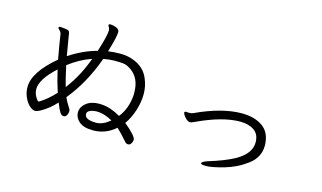

<svg xmlns="http://www.w3.org/2000/svg" viewBox="-89 -1016 2177 1299"><g transform="rotate(15 1000.0 -367.0)"><path d="M542 -118Q542 -78 624 -78Q671 -79 719 -120Q663 -151 617 -153H612Q581 -153 561.5 -144Q542 -135 542 -118ZM278 -359Q173 -263 173 -194Q173 -161 195 -129Q204 -116 210 -116Q212 -116 227 -126Q270 -153 320 -207Q298 -273 278 -359ZM486 -489Q402 -460 327 -402Q347 -308 362 -258Q439 -359 486 -489ZM772 -83Q706 -25 623 -23H614Q549 -23 517.5 -50.5Q486 -78 486 -113V-118Q488 -155 522 -181.5Q556 -208 614 -208L630 -207Q689 -204 761 -163Q813 -228 820 -325V-341Q820 -443 752 -490Q722 -511 696 -513.5Q670 -516 636 -516Q602 -516 558 -508Q494 -328 384 -193Q399 -161 409 -146Q419 -131 423.5 -123Q428 -115 428 -104Q428 -93 420.5 -78.5Q413 -64 398.5 -64Q384 -64 372.5 -81.5Q361 -99 343 -145Q296 -93 242 -63Q218 -49 201 -49Q184 -49 162.5 -69Q141 -89 126.5 -122Q112 -155 112 -192Q112 -297 264 -424Q244 -533 236 -591Q235 -608 216 -625Q211 -629 211 -633V-635Q212 -642 222 -642Q232 -642 255 -639Q278 -636 282 -631Q289 -627 292 -599L315 -462Q410 -525 508 -551Q545 -666 545 -702Q545 -716 539 -725Q533 -734 533 -738Q533 -746 544 -746Q555 -746 568 -743Q609 -734 609 -708Q609 -674 576 -566Q614 -572 664 -572Q714 -572 758 -554Q836 -523 864 -450Q884 -403 884 -347.5Q884 -292 865 -232.5Q846 -173 814 -128Q899 -59 899 -31Q899 -21 891 -7Q883 7 869.5 7Q856 7 847 -4Q798 -60 772 -83Z M1193 -307 1215 -306Q1229 -306 1241 -311Q1421 -395 1560 -395Q1650 -395 1706.5 -355Q1763 -315 1766 -229V-223Q1766 -142 1696 -89Q1626 -36 1541.5 -12Q1457 12 1418.5 12Q1380 12 1380 3Q1380 -9 1420 -22Q1531 -56 1598 -92Q1700 -149 1700 -228Q1700 -285 1662 -311.5Q1624 -338 1564 -338Q1441 -338 1270 -258Q1246 -246 1234.5 -246Q1223 -246 1210 -257Q1197 -268 1189 -281Q1181 -294 1181 -299Q1181 -307 1193 -307Z"/></g></svg>

Font: LXGW WenKai Lite
Style: Regular
Weight: 400
Designer: LXGW / Fontworks Inc.
Foundry: LXGW / Fontworks Inc.
Version: Version 1.511; March 25, 2025